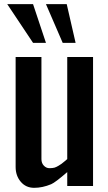

<svg xmlns="http://www.w3.org/2000/svg" viewBox="-20 -901 522 930"><path d="M140.1 -693.4 15.1 -880.9H140.1L202.6 -693.4ZM283.7 -693.4 202.6 -880.9H303.2L346.2 -693.4ZM55.7 -92.3V-625H180.7V-130.4Q180.7 -110.8 192.4 -98.6Q204.1 -86.4 219.2 -86.4Q233.9 -86.4 243.7 -88.9Q252.9 -91.8 262.7 -97.7Q272.5 -103.5 277.8 -107.4Q283.2 -111.3 293 -119.6Q302.7 -128.4 305.7 -130.4V-625H430.7V0H305.7V-67.4Q247.6 -17.1 228 -8.8Q186 8.8 145.5 8.8Q105.5 8.8 80.6 -20.5Q55.7 -49.8 55.7 -92.3Z"/></svg>

Font: Oswald-Regular
Style: Regular
Weight: 400
Designer: vernon adams
Foundry: vernon adams
Version: Version 2.002; ttfautohint (v0.92.18-e454-dirty) -l 8 -r 50 